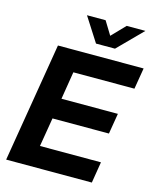

<svg xmlns="http://www.w3.org/2000/svg" viewBox="-136 -1037 925 1130"><g transform="rotate(15 327.0 -472.0)"><path d="M11.7 0 132.3 -727.5H654.3L632.8 -598.6H260.7L233.4 -430.2H577.1L556.2 -304.7H212.4L183.1 -128.9H554.7L533.7 0ZM364.7 -943.8 414.6 -862.3 493.2 -943.8H606.9V-943.4L461.4 -796.4H345.7L251.5 -943.4V-943.8Z"/></g></svg>

Font: Inter Display
Style: Bold Italic
Weight: 700
Italic angle: -9.39999°
Designer: Rasmus Andersson
Foundry: rsms
Version: Version 4.000;git-a52131595